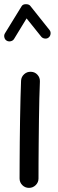

<svg xmlns="http://www.w3.org/2000/svg" viewBox="-29 -870 281 936"><path d="M122.1 -520Q141.1 -519.5 153.8 -505.4Q166.5 -491.2 165.5 -472.2Q164.1 -438.5 162.8 -390.1Q161.6 -341.8 160.9 -286.9Q160.2 -231.9 159.7 -177.7Q159.2 -123.5 158.9 -77.1Q158.7 -30.8 158.7 0Q158.7 19 145 32.5Q131.3 45.9 112.3 45.9Q93.3 45.9 79.8 32.5Q66.4 19 66.4 0Q66.4 -30.8 66.7 -77.4Q66.9 -124 67.4 -178.5Q67.9 -232.9 68.8 -288.1Q69.8 -343.3 71 -392.3Q72.3 -441.4 73.7 -476.6Q74.7 -495.6 88.9 -508.3Q103 -521 122.1 -520ZM3.4 -671.9Q-5.4 -677.2 -7.8 -688Q-10.3 -698.7 -4.9 -707.5L76.2 -839.4Q82 -849.6 97.2 -849.6Q112.3 -849.6 118.7 -841.3L212.4 -723.6Q218.8 -715.8 217.5 -704.8Q216.3 -693.8 208 -687Q200.2 -680.7 189.2 -682.1Q178.2 -683.6 171.9 -691.4L100.6 -780.3L39.6 -680.2Q34.2 -671.4 23.2 -668.9Q12.2 -666.5 3.4 -671.9Z"/></svg>

Font: Mikhak-DS2-FD Medium
Style: Regular
Weight: 500
Designer: Amin Abedi
Version: Version 3.4